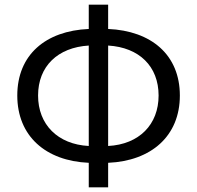

<svg xmlns="http://www.w3.org/2000/svg" viewBox="-20 -778 843 822"><path d="M54 -369C54 -196 175 -89 360 -81V24H443V-81C628 -89 750 -196 750 -369C750 -543 628 -646 443 -654V-758H360V-654C175 -646 54 -543 54 -369ZM143 -369C143 -494 227 -575 360 -583V-153C227 -160 143 -245 143 -369ZM443 -583C576 -575 659 -494 659 -369C659 -245 576 -160 443 -153Z"/></svg>

Font: Noto Sans KR Regular
Style: Regular
Weight: 400
Designer: Ryoko NISHIZUKA  (kana & ideographs); Paul D. Hunt (Latin, Greek & Cyrillic); Wenlong ZHANG  (bopomofo); Sandoll Communi
Foundry: Adobe Systems Incorporated
Version: Version 1.004;PS 1.004;hotconv 1.0.82;makeotf.lib2.5.63406